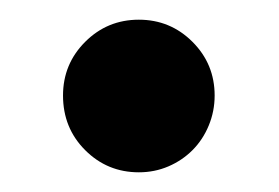

<svg xmlns="http://www.w3.org/2000/svg" viewBox="-20 -165 283 195"><path d="M121 -145Q153 -145 175.5 -122.5Q198 -100 198 -68Q198 -52 192 -37.5Q186 -23 175.5 -12.5Q165 -2 151 4Q137 10 121 10Q89 10 66.5 -12.5Q44 -35 44 -68Q44 -100 66.5 -122.5Q89 -145 121 -145Z"/></svg>

Font: Rosa Sans SemiBold
Style: Regular
Weight: 600
Designer: Pentagram / MCKL
Foundry: Pentagram / MCKL
Version: Version 1.005;September 16, 2019;FontCreator 11.5.0.2425 64-